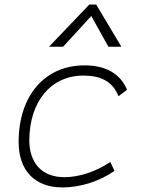

<svg xmlns="http://www.w3.org/2000/svg" viewBox="-20 -815 626 845"><path d="M263.2 -35.2C167 -35.2 109.9 -94.7 108.9 -195.8C109.4 -368.7 204.1 -482.4 347.7 -482.4C423.3 -482.4 475.6 -456.5 501.5 -391.6L539.1 -419.9C509.8 -490.7 445.8 -527.3 351.6 -527.3C176.8 -527.3 62 -393.6 62 -189.9C62 -64.5 133.3 9.8 253.9 9.8C337.9 9.8 420.9 -19 483.9 -63L465.3 -102.1C405.3 -61.5 331.5 -35.2 263.2 -35.2ZM403.3 -794.9H373L195.8 -609.4H257.8L381.8 -744.6L457 -609.4H514.2Z"/></svg>

Font: Cascadia Code PL ExtraLight
Style: Italic
Weight: 200
Italic angle: -10°
Monospace: yes
Designer: Aaron Bell
Foundry: Saja Typeworks
Version: Version 2404.023